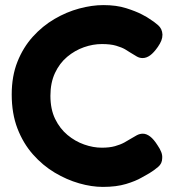

<svg xmlns="http://www.w3.org/2000/svg" viewBox="-20 -717 683 754"><path d="M384 17Q340 17 291 3Q242 -11 195 -39Q148 -67 109.5 -110.5Q71 -154 48.5 -212.5Q26 -271 26 -346Q26 -418 48.5 -474.5Q71 -531 109 -573Q147 -615 194 -642.5Q241 -670 291 -683.5Q341 -697 386 -697Q437 -697 475 -685Q513 -673 537 -660.5Q561 -648 567 -643Q585 -632 601 -618Q617 -604 618 -581Q618 -569 613.5 -557.5Q609 -546 600 -533Q584 -510 569.5 -499.5Q555 -489 540 -489Q528 -489 517.5 -495Q507 -501 491 -511Q484 -516 471 -523.5Q458 -531 436 -537.5Q414 -544 380 -544Q345 -544 309.5 -531.5Q274 -519 244 -494Q214 -469 196 -430.5Q178 -392 178 -341Q178 -288 196.5 -250Q215 -212 245 -187Q275 -162 310.5 -149.5Q346 -137 380 -137Q410 -137 431.5 -143Q453 -149 468.5 -157.5Q484 -166 495 -173Q506 -180 517.5 -186Q529 -192 541 -192Q555 -192 569.5 -181Q584 -170 599 -146Q608 -133 613 -120.5Q618 -108 617 -96Q617 -75 601 -61.5Q585 -48 567 -37Q559 -33 536 -19.5Q513 -6 475 5.5Q437 17 384 17Z"/></svg>

Font: Fredoka Light SemiBold
Style: Regular
Weight: 600
Version: Version 2.001